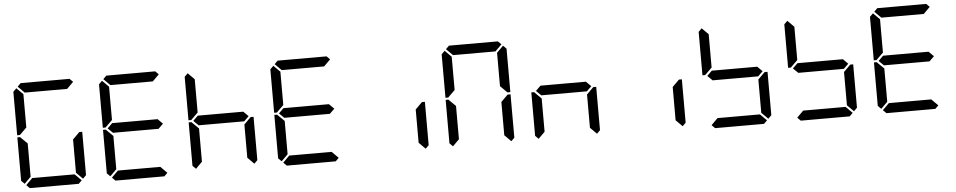

<svg xmlns="http://www.w3.org/2000/svg" viewBox="-48 -1411 9072 1822"><g transform="rotate(-5 4488.0 -500.0)"><path d="M130 -45 99 -76V-490H126L130 -485L192 -424V-107ZM130 -515 126 -510H99V-924L130 -955L192 -893V-576ZM144 -969 175 -1000H641L672 -969L610 -907H206ZM685 -485 690 -489H717V-76L686 -45L624 -107V-424ZM672 -31 641 0H175L144 -31L206 -93H610Z M946 -45 915 -76V-490H942L946 -485L1008 -424V-107ZM946 -515 942 -510H915V-924L946 -955L1008 -893V-576ZM960 -969 991 -1000H1457L1488 -969L1426 -907H1022ZM1487 -499 1440 -453V-454H1008V-453L960 -500L1008 -547V-546H1440ZM1488 -31 1457 0H991L960 -31L1022 -93H1426Z M1762 -45 1731 -76V-490H1758L1762 -485L1824 -424V-107ZM1762 -515 1758 -510H1731V-924L1762 -955L1824 -893V-576ZM2303 -499 2256 -453V-454H1824V-453L1776 -500L1824 -547V-546H2256ZM2317 -485 2322 -489H2349V-76L2318 -45L2256 -107V-424Z M2578 -45 2547 -76V-490H2574L2578 -485L2640 -424V-107ZM2578 -515 2574 -510H2547V-924L2578 -955L2640 -893V-576ZM2592 -969 2623 -1000H3089L3120 -969L3058 -907H2654ZM3119 -499 3072 -453V-454H2640V-453L2592 -500L2640 -547V-546H3072ZM3120 -31 3089 0H2623L2592 -31L2654 -93H3058Z M3949 -485 3954 -489H3981V-76L3950 -45L3888 -107V-424Z M4210 -45 4179 -76V-490H4206L4210 -485L4272 -424V-107ZM4210 -515 4206 -510H4179V-924L4210 -955L4272 -893V-576ZM4224 -969 4255 -1000H4721L4752 -969L4690 -907H4286ZM4765 -485 4770 -489H4797V-76L4766 -45L4704 -107V-424ZM4766 -955 4797 -924V-510H4770L4765 -514L4704 -575V-893Z M5026 -45 4995 -76V-490H5022L5026 -485L5088 -424V-107ZM5567 -499 5520 -453V-454H5088V-453L5040 -500L5088 -547V-546H5520ZM5581 -485 5586 -489H5613V-76L5582 -45L5520 -107V-424Z M6397 -485 6402 -489H6429V-76L6398 -45L6336 -107V-424Z M6658 -515 6654 -510H6627V-924L6658 -955L6720 -893V-576ZM7199 -499 7152 -453V-454H6720V-453L6672 -500L6720 -547V-546H7152ZM7213 -485 7218 -489H7245V-76L7214 -45L7152 -107V-424ZM7200 -31 7169 0H6703L6672 -31L6734 -93H7138Z M7474 -515 7470 -510H7443V-924L7474 -955L7536 -893V-576ZM8015 -499 7968 -453V-454H7536V-453L7488 -500L7536 -547V-546H7968ZM8029 -485 8034 -489H8061V-76L8030 -45L7968 -107V-424ZM8016 -31 7985 0H7519L7488 -31L7550 -93H7954Z M8290 -45 8259 -76V-490H8286L8290 -485L8352 -424V-107ZM8290 -515 8286 -510H8259V-924L8290 -955L8352 -893V-576ZM8304 -969 8335 -1000H8801L8832 -969L8770 -907H8366ZM8831 -499 8784 -453V-454H8352V-453L8304 -500L8352 -547V-546H8784ZM8832 -31 8801 0H8335L8304 -31L8366 -93H8770Z"/></g></svg>

Font: DSEG7 Classic
Style: Regular
Weight: 400
Designer: Keshikan(Twitter:@keshinomi_88pro)
Version: Version 0.46